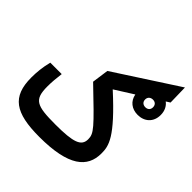

<svg xmlns="http://www.w3.org/2000/svg" viewBox="-190 -844 986 986"><g transform="rotate(45 303.5 -351.0)"><path d="M246.1 3.9C459 3.9 531.7 -60.5 531.7 -161.6C531.7 -216.8 522.5 -268.6 339.8 -435.5L440.4 -499C447.8 -458 479.5 -433.1 522.9 -433.1C570.8 -433.1 607.4 -463.9 607.4 -516.6C607.4 -546.9 595.2 -569.8 576.2 -584L597.7 -597.7L595.2 -704.6L253.4 -482.9L240.7 -392.1C414.1 -226.1 432.1 -207 432.1 -165C432.1 -115.2 389.6 -99.6 259.8 -99.6C120.6 -99.6 91.8 -113.3 91.8 -209.5C91.8 -244.1 94.7 -266.6 99.1 -305.7H16.1C4.9 -261.2 1 -220.7 1 -183.1C1 -43.5 70.3 3.9 246.1 3.9ZM522.9 -488.8C507.3 -488.8 494.1 -498 494.1 -516.6C494.1 -533.7 506.3 -544.4 523.4 -544.4C540 -544.4 551.3 -534.2 551.3 -516.6C551.3 -499 540 -488.8 522.9 -488.8Z"/></g></svg>

Font: CaskaydiaCove Nerd Font
Style: Regular
Weight: 400
Designer: Aaron Bell
Foundry: Saja Typeworks
Version: Version 2111.1;Nerd Fonts 2.3.3